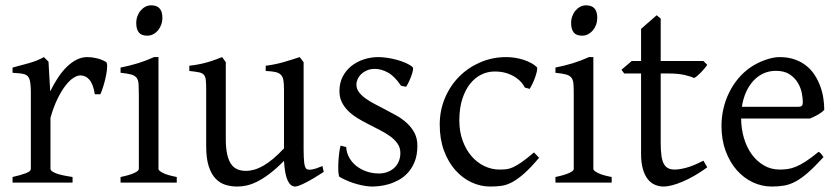

<svg xmlns="http://www.w3.org/2000/svg" viewBox="-20 -682 3137 717"><path d="M376 -450.7Q380.4 -447.8 380.1 -433.6Q379.9 -419.4 376.2 -400.9Q372.6 -382.3 366.7 -362.8Q360.8 -343.3 355 -330.1H334Q331.1 -349.6 325.7 -363.3Q320.3 -377 313.2 -385Q306.2 -393.1 297.6 -396.7Q289.1 -400.4 279.8 -400.4Q269 -400.4 254.6 -391.4Q240.2 -382.3 225.1 -363Q210 -343.8 195.1 -313.7Q180.2 -283.7 168.5 -242.2V-50.8Q168.5 -43.5 186.8 -35.6Q205.1 -27.8 251 -21V0H26.9V-21Q59.1 -28.3 77.1 -35.4Q95.2 -42.5 95.2 -50.8V-335Q95.2 -351.1 94.2 -362.1Q93.3 -373 91.8 -379.9Q90.3 -386.7 88.1 -390.6Q85.9 -394.5 84 -397Q80.6 -400.4 76.4 -402.6Q72.3 -404.8 65.7 -406.2Q59.1 -407.7 49.8 -408.4Q40.5 -409.2 26.9 -410.2V-429.7Q58.6 -438 89.1 -446.5Q119.6 -455.1 144 -468.8L161.1 -451.7L167.5 -340.8Q180.7 -367.7 196 -391.1Q211.4 -414.6 229 -431.9Q246.6 -449.2 265.9 -459Q285.2 -468.8 306.2 -468.8Q321.8 -468.8 339.8 -464.8Q357.9 -460.9 376 -450.7Z M430.2 0V-21Q463.4 -27.8 481 -35.9Q498.5 -43.9 498.5 -50.8V-327.1Q498.5 -352.1 497.6 -367.4Q496.6 -382.8 490.2 -391.4Q483.9 -399.9 470 -403.8Q456.1 -407.7 430.2 -410.2V-429.7Q445.3 -432.6 462.2 -436.8Q479 -440.9 495.6 -446Q512.2 -451.2 527.3 -457Q542.5 -462.9 555.2 -468.8H571.8V-50.8Q571.8 -44.9 588.1 -36.4Q604.5 -27.8 640.1 -21V0ZM586.4 -615.7Q586.4 -602.1 582 -589.8Q577.6 -577.6 570.1 -568.6Q562.5 -559.6 552.2 -554.2Q542 -548.8 529.8 -548.8Q507.8 -548.8 498.3 -561Q488.8 -573.2 488.8 -595.7Q488.8 -609.4 493.2 -621.6Q497.6 -633.8 505.4 -642.8Q513.2 -651.9 523.2 -657Q533.2 -662.1 544.9 -662.1Q586.4 -662.1 586.4 -615.7Z M1189 -40Q1170.9 -28.3 1154.3 -18.3Q1137.7 -8.3 1123.5 -1Q1109.4 6.3 1098.6 10.5Q1087.9 14.6 1082 14.6Q1064.9 14.6 1054.2 -8.1Q1043.5 -30.8 1040.5 -81.1Q1010.3 -50.8 985.1 -32Q960 -13.2 938.7 -2.9Q917.5 7.3 899.7 11Q881.8 14.6 866.2 14.6Q843.3 14.6 822.3 8.3Q801.3 2 785.2 -14.9Q769 -31.7 759.5 -61Q750 -90.3 750 -136.2V-347.2Q750 -370.6 748.5 -383.5Q747.1 -396.5 741 -403.1Q734.9 -409.7 722.2 -412.1Q709.5 -414.6 687 -417V-436.5Q704.6 -438.5 720 -441.4Q735.4 -444.3 749.8 -448.2Q764.2 -452.1 778.8 -457.3Q793.5 -462.4 809.6 -468.8L823.2 -449.7V-163.1Q823.2 -128.9 828.4 -106Q833.5 -83 843 -69.3Q852.5 -55.7 866.5 -49.8Q880.4 -43.9 897.9 -43.9Q913.6 -43.9 929.9 -48.6Q946.3 -53.2 963.6 -63.2Q981 -73.2 1000 -89.1Q1019 -105 1040.5 -127.9V-347.2Q1040.5 -369.1 1038.3 -382.3Q1036.1 -395.5 1028.8 -402.8Q1021.5 -410.2 1008.1 -413.1Q994.6 -416 972.2 -417V-436.5Q1007.3 -440.9 1039.6 -450.2Q1071.8 -459.5 1099.1 -468.8L1113.8 -449.7V-124Q1113.8 -93.8 1116 -74.7Q1118.2 -55.7 1125 -50.8Q1130.9 -46.9 1145 -49.1Q1159.2 -51.3 1184.1 -62Z M1538.6 -138.2Q1538.6 -103.5 1528.8 -78.9Q1519 -54.2 1503.4 -37.1Q1487.8 -20 1468.8 -9.8Q1449.7 0.5 1431.2 5.9Q1412.6 11.2 1396.2 12.9Q1379.9 14.6 1370.6 14.6Q1347.2 14.6 1314.2 5.9Q1281.2 -2.9 1248.5 -21Q1245.1 -22.5 1243.9 -36.9Q1242.7 -51.3 1243.4 -70.1Q1244.1 -88.9 1246.3 -107.9Q1248.5 -127 1252 -138.2L1272.9 -132.8Q1273.9 -112.3 1283.7 -94.2Q1293.5 -76.2 1309.8 -63Q1326.2 -49.8 1347.9 -42Q1369.6 -34.2 1395 -34.2Q1412.6 -34.2 1427.2 -39.8Q1441.9 -45.4 1452.6 -55.4Q1463.4 -65.4 1469.2 -79.6Q1475.1 -93.8 1475.1 -110.8Q1475.1 -130.4 1464.6 -145.5Q1454.1 -160.6 1437 -173.1Q1419.9 -185.5 1398.2 -196.5Q1376.5 -207.5 1354 -219.2Q1333.5 -229.5 1314.5 -241.2Q1295.4 -252.9 1280.5 -267.6Q1265.6 -282.2 1256.6 -300.3Q1247.6 -318.4 1247.6 -341.8Q1247.6 -372.1 1259.8 -395.8Q1272 -419.4 1292.2 -435.5Q1312.5 -451.7 1338.6 -460.2Q1364.7 -468.8 1392.6 -468.8Q1407.7 -468.8 1426 -466.1Q1444.3 -463.4 1462.2 -458.5Q1480 -453.6 1495.6 -446.8Q1511.2 -439.9 1521 -431.2Q1523.9 -428.2 1521.7 -418Q1519.5 -407.7 1514.9 -395.5Q1510.3 -383.3 1504.9 -372.6Q1499.5 -361.8 1496.6 -357.9L1477.5 -361.8Q1454.1 -397 1429 -410.9Q1403.8 -424.8 1379.9 -424.8Q1363.8 -424.8 1351.1 -419.4Q1338.4 -414.1 1329.3 -405.5Q1320.3 -397 1315.7 -386.7Q1311 -376.5 1311 -366.2Q1311 -350.6 1320.3 -338.1Q1329.6 -325.7 1344.7 -314.7Q1359.9 -303.7 1379.2 -293.7Q1398.4 -283.7 1418.9 -272.9Q1439.9 -262.2 1461.4 -250Q1482.9 -237.8 1500 -221.9Q1517.1 -206.1 1527.8 -185.8Q1538.6 -165.5 1538.6 -138.2Z M1993.2 -92.8Q1961.4 -55.2 1937.3 -33.9Q1913.1 -12.7 1892.6 -1.7Q1872.1 9.3 1852.5 12Q1833 14.6 1810.1 14.6Q1774.4 14.6 1740.5 -1.2Q1706.5 -17.1 1680.2 -46.9Q1653.8 -76.7 1637.9 -119.6Q1622.1 -162.6 1622.1 -216.8Q1622.1 -269.5 1641.4 -315.4Q1660.6 -361.3 1694.1 -395.3Q1727.5 -429.2 1772.9 -449Q1818.4 -468.8 1871.1 -468.8Q1887.2 -468.8 1904.1 -466.1Q1920.9 -463.4 1936.3 -458.3Q1951.7 -453.1 1964.6 -446Q1977.5 -439 1985.8 -430.2Q1986.8 -424.3 1984.4 -413.6Q1981.9 -402.8 1977.5 -390.9Q1973.1 -378.9 1967.8 -367.9Q1962.4 -356.9 1958 -350.1L1939.9 -355Q1936 -363.8 1927.2 -374Q1918.5 -384.3 1904.5 -393.6Q1890.6 -402.8 1871.3 -408.9Q1852.1 -415 1827.1 -415Q1801.3 -415 1777.6 -403.6Q1753.9 -392.1 1735.6 -369.1Q1717.3 -346.2 1706.3 -312Q1695.3 -277.8 1695.3 -231.9Q1695.3 -190.4 1707.8 -156.5Q1720.2 -122.6 1741 -98.6Q1761.7 -74.7 1788.8 -61.8Q1815.9 -48.8 1845.2 -48.8Q1858.9 -48.8 1870.6 -50Q1882.3 -51.3 1896.2 -57.6Q1910.2 -64 1928.5 -76.7Q1946.8 -89.4 1974.1 -112.8Z M2054.2 0V-21Q2087.4 -27.8 2105 -35.9Q2122.6 -43.9 2122.6 -50.8V-327.1Q2122.6 -352.1 2121.6 -367.4Q2120.6 -382.8 2114.3 -391.4Q2107.9 -399.9 2094 -403.8Q2080.1 -407.7 2054.2 -410.2V-429.7Q2069.3 -432.6 2086.2 -436.8Q2103 -440.9 2119.6 -446Q2136.2 -451.2 2151.4 -457Q2166.5 -462.9 2179.2 -468.8H2195.8V-50.8Q2195.8 -44.9 2212.2 -36.4Q2228.5 -27.8 2264.2 -21V0ZM2210.4 -615.7Q2210.4 -602.1 2206.1 -589.8Q2201.7 -577.6 2194.1 -568.6Q2186.5 -559.6 2176.3 -554.2Q2166 -548.8 2153.8 -548.8Q2131.8 -548.8 2122.3 -561Q2112.8 -573.2 2112.8 -595.7Q2112.8 -609.4 2117.2 -621.6Q2121.6 -633.8 2129.4 -642.8Q2137.2 -651.9 2147.2 -657Q2157.2 -662.1 2168.9 -662.1Q2210.4 -662.1 2210.4 -615.7Z M2621.1 -57.1Q2597.2 -39.6 2573.7 -26.1Q2550.3 -12.7 2529.1 -3.7Q2507.8 5.4 2489.7 10Q2471.7 14.6 2459 14.6Q2441.9 14.6 2426.5 8.3Q2411.1 2 2399.4 -12.5Q2387.7 -26.9 2380.9 -50.3Q2374 -73.7 2374 -107.9V-407.7H2311L2300.8 -421.4L2338.9 -454.1H2374V-574.2L2432.1 -625L2447.3 -612.8V-454.1H2606.9L2621.1 -439.9Q2616.7 -433.1 2610.1 -425.3Q2603.5 -417.5 2596.7 -410.6Q2589.8 -403.8 2583.3 -398.2Q2576.7 -392.6 2571.8 -390.6Q2560.1 -396.5 2536.1 -402.1Q2512.2 -407.7 2472.7 -407.7H2447.3V-149.9Q2447.3 -120.6 2450 -101.1Q2452.6 -81.5 2459 -70.1Q2465.3 -58.6 2475.3 -53.7Q2485.4 -48.8 2500 -48.8Q2517.1 -48.8 2543 -55.7Q2568.8 -62.5 2606.9 -82Z M2877.4 -417.5Q2852.1 -417.5 2830.8 -407.7Q2809.6 -397.9 2793.2 -380.1Q2776.9 -362.3 2765.9 -337.6Q2754.9 -313 2750.5 -283.2H2959.5Q2970.7 -283.2 2974.4 -286.9Q2978 -290.5 2978 -300.8Q2978 -314 2974.4 -333.7Q2970.7 -353.5 2959.7 -372.3Q2948.7 -391.1 2929 -404.3Q2909.2 -417.5 2877.4 -417.5ZM3058.1 -272Q3049.3 -262.2 3034.7 -253.9Q3020 -245.6 3004.4 -239.3H2747.6Q2748 -201.2 2758.1 -166.7Q2768.1 -132.3 2786.9 -106.2Q2805.7 -80.1 2832.3 -64.5Q2858.9 -48.8 2892.1 -48.8Q2907.2 -48.8 2921.6 -50.8Q2936 -52.7 2952.6 -59.6Q2969.2 -66.4 2989.5 -79.6Q3009.8 -92.8 3037.1 -115.2Q3043.5 -111.8 3048.1 -105.5Q3052.7 -99.1 3055.2 -95.2Q3022.5 -59.6 2997.8 -37.8Q2973.1 -16.1 2951.4 -4.4Q2929.7 7.3 2908.4 11Q2887.2 14.6 2862.3 14.6Q2824.7 14.6 2790.8 -1.5Q2756.8 -17.6 2731 -47.1Q2705.1 -76.7 2689.7 -118.4Q2674.3 -160.2 2674.3 -211.9Q2674.3 -244.6 2681.6 -276.4Q2689 -308.1 2702.9 -336.4Q2716.8 -364.7 2736.8 -388.7Q2756.8 -412.6 2782.2 -430.2Q2793 -437.5 2806.4 -444.6Q2819.8 -451.7 2834.5 -457Q2849.1 -462.4 2863.5 -465.6Q2877.9 -468.8 2891.1 -468.8Q2922.9 -468.8 2947.8 -460Q2972.7 -451.2 2991.2 -436.3Q3009.8 -421.4 3022.5 -401.6Q3035.2 -381.8 3043.2 -359.9Q3051.3 -337.9 3054.7 -315.2Q3058.1 -292.5 3058.1 -272Z"/></svg>

Font: Gentium Plus Eur
Style: Regular
Weight: 400
Designer: J. Victor Gaultney, Annie Olsen, Iska Routamaa, Becca Hirsbrunner
Foundry: SIL International
Version: Version 5.000